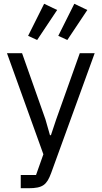

<svg xmlns="http://www.w3.org/2000/svg" viewBox="-20 -798 539 1018"><path d="M283 -745 214 -778 129 -608 177 -586ZM443 -745 374 -778 289 -608 337 -586ZM278 -165 250 -81H245L221 -165L97 -516H17L210 20L171 130H90V200H131C207 200 228 182 251 120L482 -516H403Z"/></svg>

Font: LVC Sans
Style: Regular
Weight: 400
Designer: Mike Abbink, Paul van der Laan, Pieter van Rosmalen
Foundry: Bold Monday
Version: Version 3.0